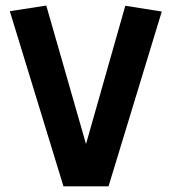

<svg xmlns="http://www.w3.org/2000/svg" viewBox="-20 -657 605 677"><path d="M203.8 0 14.6 -617.6 143.2 -637.4 310.2 -55.2H256.6L421.8 -636.7L550.4 -616.3L362.7 0Z"/></svg>

Font: Anaheim
Style: Regular
Weight: 400
Designer: Vernon Adams
Foundry: Vernon Adams
Version: Version 2.001